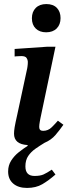

<svg xmlns="http://www.w3.org/2000/svg" viewBox="-20 -706 348 945"><path d="M113 219Q70 219 45 197.5Q20 176 20 138Q20 108 35 84.5Q50 61 72 43.5Q94 26 116 12V8Q49 4 49 -48Q49 -61 52 -79.5Q55 -98 65 -142L114 -370Q114 -370 115.5 -380Q117 -390 117 -402Q117 -411 111 -420.5Q105 -430 85 -430Q72 -430 62 -429Q52 -428 52 -428V-465L212 -476H253L179 -124Q179 -124 176 -108Q173 -92 173 -81Q173 -62 192 -62Q217 -62 235 -80Q253 -98 265 -112L292 -92Q274 -66 253 -41.5Q232 -17 199 -3Q176 11 154.5 26Q133 41 119 61.5Q105 82 105 113Q105 160 150 160Q178 160 194.5 152.5Q211 145 235 129L253 153Q220 182 188.5 200.5Q157 219 113 219ZM207 -547Q175 -547 156 -565.5Q137 -584 137 -616Q137 -648 156 -667Q175 -686 208 -686Q242 -686 260 -667Q278 -648 278 -617Q278 -585 259 -566Q240 -547 207 -547Z"/></svg>

Font: STIX Two Text SemiBold
Style: Italic
Weight: 600
Italic angle: -12°
Designer: Ross Mills, John Hudson & Paul Hanslow, Tiro Typeworks Ltd; with prior portions MicroPress Inc. and Coen Hoffman, Elsevi
Foundry: Tiro Typeworks Ltd
Version: Version 2.13 b171